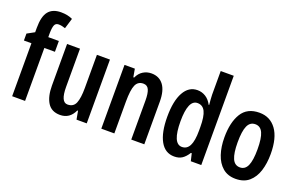

<svg xmlns="http://www.w3.org/2000/svg" viewBox="-91 -1146 2396 1536"><g transform="rotate(20 1106.5 -377.5)"><path d="M273 -451H183V0H73V-451H9V-510L71 -544V-581Q71 -679 106 -722Q141 -765 212 -765Q241 -765 265.5 -760Q290 -755 311 -745L284 -656Q269 -661 255.5 -664Q242 -667 227 -667Q202 -667 193 -646.5Q184 -626 183 -580V-543H273Z M708 -543V0H621L608 -71H602Q565 10 483 10Q410 10 376.5 -43.5Q343 -97 343 -189V-543H453V-218Q453 -89 511 -89Q562 -89 579.5 -132.5Q597 -176 597 -261V-543Z M1059 -553Q1125 -553 1161.5 -505Q1198 -457 1198 -363V0H1087V-333Q1087 -393 1073.5 -423.5Q1060 -454 1026 -454Q980 -454 961.5 -412Q943 -370 943 -270V0H832V-543H920L932 -474H939Q957 -514 989 -533.5Q1021 -553 1059 -553Z M1455 10Q1377 10 1336 -63.5Q1295 -137 1295 -271Q1295 -405 1336 -479Q1377 -553 1451 -553Q1489 -553 1521 -533Q1553 -513 1574 -473H1578Q1576 -500 1574 -520Q1572 -540 1572 -559V-760H1683V0H1594L1579 -63H1572Q1549 -26 1522 -8Q1495 10 1455 10ZM1487 -83Q1530 -83 1551 -124.5Q1572 -166 1572 -252V-283Q1572 -373 1551.5 -414.5Q1531 -456 1486 -456Q1446 -456 1426.5 -409.5Q1407 -363 1407 -273Q1407 -83 1487 -83Z M2175 -272Q2175 -193 2155 -129.5Q2135 -66 2091.5 -28Q2048 10 1977 10Q1910 10 1866.5 -27.5Q1823 -65 1802 -128.5Q1781 -192 1781 -272Q1781 -400 1828 -476.5Q1875 -553 1979 -553Q2070 -553 2122.5 -481Q2175 -409 2175 -272ZM1894 -271Q1894 -179 1914 -133.5Q1934 -88 1979 -88Q2023 -88 2043 -133Q2063 -178 2063 -272Q2063 -366 2043 -410.5Q2023 -455 1979 -455Q1934 -455 1914 -410.5Q1894 -366 1894 -271Z"/></g></svg>

Font: Noto Sans Telugu ExtraCondensed SemiBold
Style: Regular
Weight: 600
Width: 2
Designer: Jelle Bosma - Monotype Design Team
Foundry: Monotype Imaging Inc.
Version: Version 2.005; ttfautohint (v1.8.4.7-5d5b)